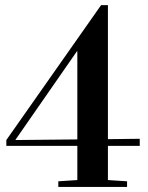

<svg xmlns="http://www.w3.org/2000/svg" viewBox="-20 -734 583 754"><path d="M4.9 -161.1V-184.1L377 -713.9H403.8V-187.5L528.8 -189V-161.1H403.8V-26.9L479 -22V0H209V-22L283.7 -26.9V-161.1ZM41 -184.1 283.7 -186.5V-532.7H282.2L41 -185.5Z"/></svg>

Font: Vidaloka 
Style: Regular
Weight: 400
Designer: Cyreal (www.cyreal.org)
Foundry: Cyreal (www.cyreal.org)
Version: Version 1.011